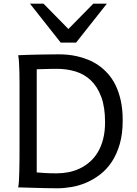

<svg xmlns="http://www.w3.org/2000/svg" viewBox="-20 -1011 741 1036"><path d="M85.4 -222.2V-558.1Q85.4 -592.3 84.7 -621.8Q84 -651.4 82.5 -674.8Q81.1 -698.2 78.1 -712.9Q88.4 -713.4 104.2 -714.1Q120.1 -714.8 139.4 -715.3Q158.7 -715.8 179.9 -716.3Q201.2 -716.8 222.4 -717Q243.7 -717.3 263.7 -717.5Q283.7 -717.8 300.3 -717.8Q319.8 -717.8 345 -715.6Q370.1 -713.4 397.7 -707Q425.3 -700.7 454.3 -689.2Q483.4 -677.7 510.5 -659.2Q537.6 -640.6 561.5 -614.3Q585.4 -587.9 603.3 -551.8Q621.1 -515.6 631.6 -468.5Q642.1 -421.4 642.1 -361.3Q642.1 -288.6 626 -233.2Q609.9 -177.7 582.8 -137.2Q555.7 -96.7 520 -69.3Q484.4 -42 445.3 -25.4Q406.2 -8.8 366.2 -2Q326.2 4.9 290.5 4.9Q278.8 4.9 263.4 4.6Q248 4.4 231 4.2Q213.9 3.9 195.8 3.4Q177.7 2.9 160.6 2.4Q120.6 1.5 78.1 0Q81.1 -14.6 82.3 -37.6Q83.5 -60.5 84.2 -89.4Q85 -118.2 85.2 -152.1Q85.4 -186 85.4 -222.2ZM178.2 -80.6Q195.3 -79.1 222.9 -77.4Q250.5 -75.7 285.6 -75.7Q318.4 -75.7 350.3 -82Q382.3 -88.4 411.4 -102.3Q440.4 -116.2 465.3 -138.2Q490.2 -160.2 508.3 -190.7Q526.4 -221.2 536.6 -261.2Q546.9 -301.3 546.9 -351.6Q546.9 -433.6 526.1 -488.8Q505.4 -543.9 470.2 -577.4Q435.1 -610.8 387.9 -625.2Q340.8 -639.6 288.1 -639.6Q275.9 -639.6 260.7 -639.4Q245.6 -639.2 230.2 -638.7Q214.8 -638.2 201.2 -637.9Q187.5 -637.7 178.2 -637.2ZM214.8 -991.2 349.1 -854.5 483.4 -991.2H556.6L390.6 -781.2H307.6L141.6 -991.2Z"/></svg>

Font: Andika Afr
Style: Regular
Weight: 400
Designer: Victor Gaultney, Annie Olsen, Julie Remington, Don Collingsworth, Eric Hays, Becca Hirsbrunner
Foundry: SIL International
Version: Version 5.000